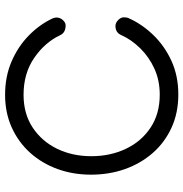

<svg xmlns="http://www.w3.org/2000/svg" viewBox="-3 -714 728 762"><g transform="rotate(-90 361.0 -333.0)"><path d="M639.2 -238.8Q651.4 -238.8 662.4 -228Q673.3 -217.3 673.3 -205.6Q673.3 -193.4 669.9 -186.5Q646.5 -133.8 603.3 -88.9Q560.1 -43.9 500.5 -16.6Q440.9 10.7 367.2 10.7Q294.4 10.7 235.6 -16.1Q176.8 -43 135 -90.6Q93.3 -138.2 71 -200.9Q48.8 -263.7 48.8 -335.9Q48.8 -407.2 71.3 -469Q93.8 -530.8 135.7 -577.4Q177.7 -624 236.1 -650.4Q294.4 -676.8 365.7 -676.8Q438 -676.8 497.3 -651.4Q556.6 -626 600.3 -583.5Q644 -541 668.5 -489.3Q672.4 -481.4 672.4 -472.7Q672.4 -458.5 662.4 -447.5Q652.3 -436.5 641.6 -436.5Q612.3 -436.5 602.5 -458Q573.7 -519 512.2 -561.3Q450.7 -603.5 365.7 -603.5Q290.5 -603.5 235.8 -567.4Q181.2 -531.2 151.6 -470.5Q122.1 -409.7 122.1 -334.5Q122.1 -259.3 151.4 -197.5Q180.7 -135.7 235.6 -99.4Q290.5 -63 366.2 -63Q422.9 -63 469.5 -84.2Q516.1 -105.5 550.5 -140.6Q585 -175.8 603 -216.3Q612.8 -238.8 639.2 -238.8Z"/></g></svg>

Font: Manjari
Style: Regular
Weight: 400
Designer: Santhosh Thottingal <santhosh.thottingal@gmail.com>
Foundry: SMC
Version: Version 2.000